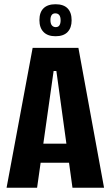

<svg xmlns="http://www.w3.org/2000/svg" viewBox="-20 -886 522 906"><path d="M11 0 134 -660H350L471 0H322L246 -551H233L155 0ZM119 -118V-208H370V-118ZM242 -715Q205 -715 185.5 -735Q166 -755 166 -791Q166 -828 185.5 -847Q205 -866 242 -866Q280 -866 299 -846.5Q318 -827 318 -790Q318 -755 299 -735Q280 -715 242 -715ZM243 -758Q255 -758 260.5 -766.5Q266 -775 266 -790Q266 -807 259.5 -815Q253 -823 241 -823Q229 -823 223.5 -814.5Q218 -806 218 -792Q218 -774 225 -766Q232 -758 243 -758Z"/></svg>

Font: Bricolage Grotesque 24pt Condensed
Style: Bold
Weight: 700
Width: 3
Designer: Mathieu Triay
Foundry: Atelier Triay
Version: Version 1.001;gftools[0.9.33.dev8+g029e19f]